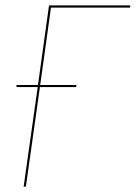

<svg xmlns="http://www.w3.org/2000/svg" viewBox="-20 -701 510 721"><path d="M467.8 -672.4H171.4L130.9 -381.8H267.1L266.1 -374H129.9L77.1 0H68.8L121.6 -374H41.5L42.5 -381.8H122.6L164.1 -680.7H469.7Z"/></svg>

Font: Fira Sans Compressed Eight
Style: Italic
Weight: 100
Width: 3
Italic angle: -8°
Designer: Carrois Corporate & Edenspiekermann AG
Foundry: Carrois Corporate GbR & Edenspiekermann AG
Version: Version 4.203;PS 004.203;hotconv 1.0.88;makeotf.lib2.5.64775